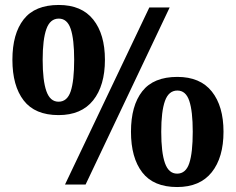

<svg xmlns="http://www.w3.org/2000/svg" viewBox="-20 -744 950 774"><path d="M30 -503Q30 -608 75.5 -666Q121 -724 217 -724Q309 -724 356 -665Q403 -606 403 -503Q403 -399 355.5 -339.5Q308 -280 216 -280Q121 -280 75.5 -339Q30 -398 30 -503ZM582 -714H664L325 0H242ZM279 -503Q279 -586 265 -627.5Q251 -669 217 -669Q182 -669 167 -627Q152 -585 152 -503Q152 -419 167 -376.5Q182 -334 216 -334Q251 -334 265 -376Q279 -418 279 -503ZM508 -213Q508 -318 553.5 -376Q599 -434 695 -434Q787 -434 834 -375Q881 -316 881 -213Q881 -109 833.5 -49.5Q786 10 694 10Q599 10 553.5 -49Q508 -108 508 -213ZM757 -213Q757 -296 743 -337.5Q729 -379 695 -379Q660 -379 645 -337Q630 -295 630 -213Q630 -129 645 -86.5Q660 -44 694 -44Q729 -44 743 -86Q757 -128 757 -213Z"/></svg>

Font: Noto Serif ExtraBold
Style: Regular
Weight: 800
Designer: Monotype Design Team
Foundry: Monotype Imaging Inc.
Version: Version 1.001